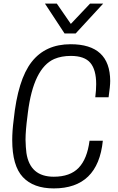

<svg xmlns="http://www.w3.org/2000/svg" viewBox="-20 -1037 658 1068"><path d="M554 -851ZM401 -851H339L230 -1017H296L374 -904L481 -1017H554ZM279 11Q166 11 107 -52Q48 -115 48 -258Q48 -309 56 -370Q79 -594 156 -692.5Q233 -791 373 -791Q592 -791 593 -587Q593 -558 584 -496H510Q515 -536 515 -569Q515 -649 482.5 -687.5Q450 -726 374 -726Q322 -726 282 -709Q166 -658 135 -410L133 -393Q122 -310 122 -260Q123 -216 127 -186Q147 -54 279 -54Q370 -54 417.5 -103.5Q465 -153 478 -254H552Q525 11 279 11Z"/></svg>

Font: Tanohe Sans
Style: Italic
Weight: 400
Designer: Village Type and Design LLC & Cristiano Sobral
Foundry: Cooper Hewitt Smithsonian Design Museum
Version: Version 1.00;September 29, 2021;FontCreator 13.0.0.2655 64-b